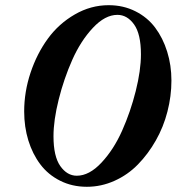

<svg xmlns="http://www.w3.org/2000/svg" viewBox="-20 -696 671 729"><path d="M309.6 13.2Q253.9 13.2 208.3 -9.8Q162.6 -32.7 133.1 -72Q103.5 -111.3 87.6 -162.8Q71.8 -214.4 71.8 -272.9Q71.8 -347.2 95.9 -419.7Q120.1 -492.2 161.6 -549.1Q203.1 -606 263.9 -641.1Q324.7 -676.3 392.6 -676.3Q448.2 -676.3 493.9 -653.3Q539.6 -630.4 569.1 -591.1Q598.6 -551.8 614.7 -500Q630.9 -448.2 630.9 -390.1Q630.9 -331.1 615.7 -272.2Q600.6 -213.4 571.5 -162.4Q542.5 -111.3 503.9 -71.8Q465.3 -32.2 414.8 -9.5Q364.3 13.2 309.6 13.2ZM271.5 -28.8Q318.8 -28.8 365.2 -78.4Q411.6 -127.9 443.6 -199.7Q475.6 -271.5 495.4 -350.3Q515.1 -429.2 515.1 -489.7Q515.1 -566.9 489 -603.3Q462.9 -639.6 425.8 -639.6Q378.9 -639.6 332.8 -590.3Q286.6 -541 254.6 -469.2Q222.7 -397.5 202.9 -318.4Q183.1 -239.3 183.1 -178.7Q183.1 -102.1 209 -65.4Q234.9 -28.8 271.5 -28.8Z"/></svg>

Font: Elstob 18pt
Style: Bold Italic
Weight: 700
Italic angle: -20°
Designer: Peter S. Baker
Version: Version 1.015